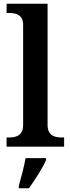

<svg xmlns="http://www.w3.org/2000/svg" viewBox="-20 -780 376 1021"><path d="M15 0H321V-49H308C273 -49 233 -57 233 -116V-760H15V-711H28C62 -711 103 -703 103 -648V-116C103 -57 63 -49 28 -49H15ZM80 208V221H134C165 178 207 113 225 71V61H116C108 107 92 166 80 208Z"/></svg>

Font: Noto Serif Yezidi SemiBold
Style: Regular
Weight: 600
Designer: Dalton Maag Ltd
Foundry: Dalton Maag Ltd
Version: Version 1.001